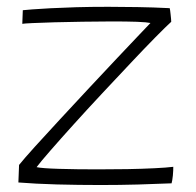

<svg xmlns="http://www.w3.org/2000/svg" viewBox="-20 -542 577 564"><path d="M484 -3.5Q440 -1.5 385.5 0Q331 1.5 275.5 1.5Q210 1.5 146.8 -0.2Q83.5 -2 34 -6L36 -57.5Q50 -75 82 -110.5Q114 -146 156 -191.2Q198 -236.5 242.2 -284Q286.5 -331.5 325.5 -372.8Q364.5 -414 390.8 -441.8Q417 -469.5 422 -474.5Q417.5 -475.5 407.2 -476.5Q397 -477.5 382 -478Q367 -478.5 348 -478.8Q329 -479 307 -479Q266.5 -479 222.5 -478.2Q178.5 -477.5 139.8 -476.5Q101 -475.5 75.5 -474.2Q50 -473 45.5 -472L47 -512Q55 -513 75.8 -514.5Q96.5 -516 128.8 -517.8Q161 -519.5 203.8 -520.8Q246.5 -522 298 -522Q338.5 -522 383.8 -521.2Q429 -520.5 478.5 -518Q479 -516.5 479.8 -511.2Q480.5 -506 481.2 -499.2Q482 -492.5 482.5 -486.5Q483 -480.5 483 -478Q468 -464.5 436.2 -432.2Q404.5 -400 364 -357Q323.5 -314 280 -267.5Q236.5 -221 197 -177.2Q157.5 -133.5 128.5 -100.2Q99.5 -67 87.5 -51Q103 -47.5 153.5 -46Q204 -44.5 266.5 -44.5Q310.5 -44.5 354.2 -45.2Q398 -46 433.5 -47.8Q469 -49.5 489 -52Q489 -48 488.8 -41Q488.5 -34 487.8 -26.5Q487 -19 486 -12.8Q485 -6.5 484 -3.5Z"/></svg>

Font: Grandstander Thin Thin
Style: Regular
Weight: 250
Version: Version 1.200